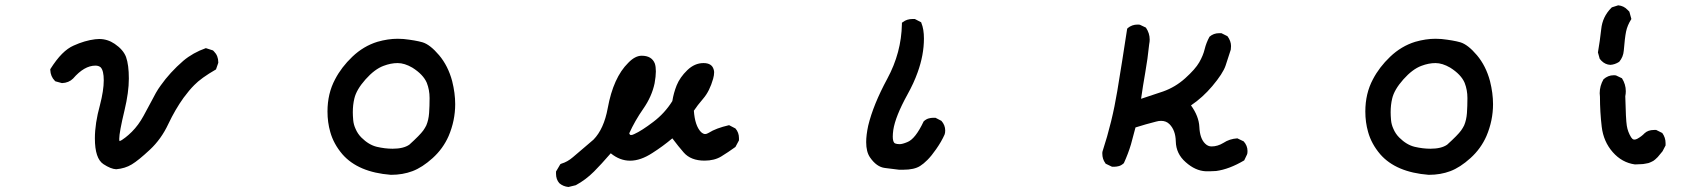

<svg xmlns="http://www.w3.org/2000/svg" viewBox="-20 -623 6540 740"><path d="M345.7 -89.8Q345.7 -147.5 365.2 -217.8Q379.9 -274.4 379.9 -313.5Q379.9 -350.6 368.2 -363.3Q360.4 -370.1 347.7 -370.1Q304.7 -370.1 261.7 -320.3Q245.1 -303.7 218.8 -302.7L193.4 -309.6L191.4 -311.5Q174.8 -328.1 173.8 -353.5V-356.4Q197.3 -393.6 219.2 -415.5Q241.2 -437.5 263.7 -447.3Q306.6 -466.8 346.7 -471.7Q354.5 -472.7 362.3 -472.7Q394.5 -472.7 421.9 -454.1Q455.1 -431.6 465.8 -403.3Q476.6 -373 476.6 -320.3Q476.6 -267.6 460 -198.2Q439.5 -113.3 439.5 -86.9Q439.5 -82 440.4 -79.1Q448.2 -81.1 462.9 -92.8Q474.6 -101.6 488.3 -115.2Q513.7 -140.6 533.2 -176.3Q552.7 -211.9 564.5 -234.4Q576.2 -256.8 580.6 -264.6Q585 -272.5 589.8 -279.8Q594.7 -287.1 599.6 -293.9Q634.8 -343.8 686.5 -388.7Q723.6 -419.9 773.4 -437.5L800.8 -428.7Q803.7 -425.8 804.7 -424.8Q821.3 -408.2 821.3 -382.8V-380.9L812.5 -355.5Q754.9 -322.3 728.5 -294.9Q709 -275.4 687.5 -246.1Q655.3 -201.2 628.9 -145.5Q601.6 -86.9 557.6 -45.9Q513.7 -4.9 487.8 10.7Q461.9 26.4 427.7 29.3Q407.2 28.3 378.9 9.8Q345.7 -11.7 345.7 -89.8Z M1242.2 -193.4Q1242.2 -262.7 1271.5 -317.4Q1295.9 -364.3 1337.9 -404.3Q1380.9 -445.3 1434.6 -461.9Q1475.6 -473.6 1512.7 -473.6Q1524.4 -473.6 1535.2 -472.7Q1581.1 -467.8 1608.4 -460Q1637.7 -451.2 1672.4 -410.2Q1707 -369.1 1722.7 -310.5Q1734.4 -263.7 1734.4 -221.7Q1734.4 -158.2 1709 -98.6Q1687.5 -49.8 1647.5 -13.7Q1607.4 22.5 1569.8 36.6Q1532.2 50.8 1487.3 50.8Q1487.3 50.8 1486.3 50.8Q1360.4 41 1299.8 -28.3Q1265.6 -68.4 1252.9 -114.3Q1242.2 -151.4 1242.2 -193.4ZM1623 -139.6Q1631.8 -160.2 1633.8 -187Q1635.7 -213.9 1635.7 -245.1Q1635.7 -276.4 1625 -303.7Q1611.3 -335.9 1569.3 -362.3Q1539.1 -379.9 1512.7 -379.9Q1486.3 -379.9 1458 -369.1Q1423.8 -356.4 1388.7 -316.9Q1353.5 -277.3 1345.7 -243.2Q1339.8 -218.8 1339.8 -190.4Q1339.8 -177.7 1341.3 -160.2Q1342.8 -142.6 1350.6 -126Q1358.4 -107.4 1373 -92.8Q1401.4 -64.5 1432.6 -57.1Q1463.9 -49.8 1493.2 -49.8Q1535.2 -49.8 1557.6 -65.4Q1598.6 -102.5 1611.3 -120.1Q1618.2 -129.9 1623 -139.6Z M2405.3 -109.4Q2407.2 -102.5 2412.1 -102.5Q2417 -102.5 2424.8 -106.4Q2453.1 -119.1 2498 -153.3Q2542 -186.5 2571.3 -233.4Q2576.2 -264.6 2587.9 -293.9Q2600.6 -325.2 2628.9 -352.5Q2657.2 -379.9 2691.4 -379.9Q2723.6 -379.9 2730.5 -355.5Q2732.4 -349.6 2732.4 -344.7Q2732.4 -333 2728.5 -319.3Q2714.8 -271.5 2690.9 -243.7Q2667 -215.8 2654.3 -196.3Q2658.2 -138.7 2681.6 -114.3Q2690.4 -106.4 2697.3 -106.4Q2704.1 -106.4 2711.9 -111.3Q2739.3 -128.9 2790 -140.6L2814.5 -127.9Q2828.1 -112.3 2828.1 -90.8Q2828.1 -87.9 2828.1 -82L2814.5 -56.6Q2786.1 -36.1 2759.8 -20Q2733.4 -3.9 2695.3 -3.9Q2642.6 -3.9 2615.2 -35.2Q2594.7 -58.6 2571.3 -89.8Q2534.2 -58.6 2494.1 -33.2Q2404.3 25.4 2334 -32.2Q2295.9 11.7 2269.5 38.1Q2237.3 70.3 2199.2 90.8L2170.9 97.7Q2150.4 95.7 2135.7 83Q2123 68.4 2123 46.9Q2123 43.9 2123 38.1L2139.6 9.8L2143.6 7.8Q2167 1 2188 -17.1Q2209 -35.2 2234.4 -56.6Q2263.7 -81.1 2267.6 -85Q2307.6 -126 2322.3 -206.1Q2343.8 -324.2 2401.4 -380.9Q2427.7 -408.2 2453.1 -408.2Q2492.2 -408.2 2503.9 -377.9Q2507.8 -366.2 2507.8 -347.7Q2507.8 -329.1 2502.9 -301.8Q2492.2 -251 2459.5 -204.1Q2426.8 -157.2 2405.3 -109.4Z M3318.4 -75.2Q3318.4 -102.5 3326.2 -138.7Q3345.7 -219.7 3399.9 -319.8Q3454.1 -419.9 3456.1 -530.3V-535.2L3460 -538.1Q3475.6 -549.8 3497.1 -549.8Q3500 -549.8 3505.9 -549.8L3530.3 -537.1L3531.2 -534.2Q3541 -510.7 3541 -474.6Q3541 -411.1 3516.6 -343.8Q3502 -302.7 3477.5 -258.8Q3430.7 -173.8 3422.9 -122.1Q3420.9 -107.4 3420.9 -96.7Q3420.9 -79.1 3426.8 -72.3L3429.7 -70.3Q3436.5 -67.4 3447.3 -67.4Q3458 -67.4 3476.6 -75.2Q3507.8 -86.9 3540 -155.3Q3549.8 -164.1 3559.1 -166.5Q3568.4 -168.9 3574.2 -168.9Q3580.1 -168.9 3585.9 -168.9L3608.4 -157.2Q3623 -140.6 3623 -120.1Q3623 -110.4 3620.6 -104.5Q3618.2 -98.6 3614.3 -91.3Q3610.4 -84 3606.4 -76.7Q3602.5 -69.3 3597.7 -62.5Q3592.8 -55.7 3587.9 -47.9Q3570.3 -22.5 3554.7 -6.8Q3539.1 8.8 3526.4 16.6Q3503.9 31.2 3460.9 31.2Q3450.2 31.2 3445.3 31.2Q3418 27.3 3390.6 24.4Q3358.4 20.5 3333 -16.6Q3318.4 -38.1 3318.4 -75.2Z M4455.1 -157.2Q4445.3 -157.2 4435.5 -154.3Q4396.5 -144.5 4356.4 -131.8L4338.9 -66.4Q4328.1 -30.3 4311.5 5.9Q4301.8 14.6 4292.5 17.1Q4283.2 19.5 4277.3 19.5Q4271.5 19.5 4265.6 19.5L4241.2 7.8L4240.2 5.9Q4228.5 -9.8 4228.5 -31.2Q4228.5 -38.1 4229.5 -40Q4266.6 -153.3 4286.1 -271.5Q4305.7 -389.6 4324.2 -511.7L4326.2 -514.6Q4342.8 -528.3 4364.3 -528.3Q4372.1 -528.3 4374 -527.3L4396.5 -516.6Q4411.1 -495.1 4411.1 -470.7Q4411.1 -461.9 4409.2 -453.1Q4403.3 -395.5 4394 -343.3Q4384.8 -291 4377.9 -242.2L4462.9 -270.5Q4509.8 -287.1 4547.9 -321.3Q4586.9 -356.4 4602.1 -382.8Q4617.2 -409.2 4623 -433.6Q4628.9 -458 4641.6 -481.4Q4657.2 -495.1 4678.7 -495.1Q4681.6 -495.1 4687.5 -495.1L4710.9 -483.4Q4724.6 -464.8 4724.6 -445.3Q4724.6 -437.5 4723.6 -431.6Q4713.9 -400.4 4703.6 -370.1Q4693.4 -339.8 4652.3 -291Q4615.2 -247.1 4570.3 -216.8Q4600.6 -174.8 4602.5 -133.8Q4604.5 -88.9 4625 -69.3Q4635.7 -58.6 4649.4 -58.6Q4672.9 -58.6 4695.3 -72.3Q4718.8 -87.9 4749 -89.8L4773.4 -78.1Q4788.1 -61.5 4788.1 -41Q4788.1 -30.3 4786.1 -27.3L4775.4 -4.9Q4717.8 29.3 4667 36.1Q4653.3 37.1 4643.6 37.1Q4633.8 37.1 4627 37.1Q4586.9 35.2 4549.8 2Q4512.7 -30.3 4511.7 -78.1Q4510.7 -121.1 4487.3 -144.5Q4474.6 -157.2 4455.1 -157.2Z M5242.2 -193.4Q5242.2 -262.7 5271.5 -317.4Q5295.9 -364.3 5337.9 -404.3Q5380.9 -445.3 5434.6 -461.9Q5475.6 -473.6 5512.7 -473.6Q5524.4 -473.6 5535.2 -472.7Q5581.1 -467.8 5608.4 -460Q5637.7 -451.2 5672.4 -410.2Q5707 -369.1 5722.7 -310.5Q5734.4 -263.7 5734.4 -221.7Q5734.4 -158.2 5709 -98.6Q5687.5 -49.8 5647.5 -13.7Q5607.4 22.5 5569.8 36.6Q5532.2 50.8 5487.3 50.8Q5487.3 50.8 5486.3 50.8Q5360.4 41 5299.8 -28.3Q5265.6 -68.4 5252.9 -114.3Q5242.2 -151.4 5242.2 -193.4ZM5623 -139.6Q5631.8 -160.2 5633.8 -187Q5635.7 -213.9 5635.7 -245.1Q5635.7 -276.4 5625 -303.7Q5611.3 -335.9 5569.3 -362.3Q5539.1 -379.9 5512.7 -379.9Q5486.3 -379.9 5458 -369.1Q5423.8 -356.4 5388.7 -316.9Q5353.5 -277.3 5345.7 -243.2Q5339.8 -218.8 5339.8 -190.4Q5339.8 -177.7 5341.3 -160.2Q5342.8 -142.6 5350.6 -126Q5358.4 -107.4 5373 -92.8Q5401.4 -64.5 5432.6 -57.1Q5463.9 -49.8 5493.2 -49.8Q5535.2 -49.8 5557.6 -65.4Q5598.6 -102.5 5611.3 -120.1Q5618.2 -129.9 5623 -139.6Z M6145.5 -263.7Q6145.5 -292 6160.2 -317.4Q6177.7 -333 6199.2 -333Q6207 -333 6209 -332L6231.4 -321.3Q6246.1 -297.9 6246.1 -271.5Q6246.1 -261.7 6244.1 -252Q6246.1 -162.1 6250 -138.2Q6253.9 -114.3 6266.6 -93.8Q6268.6 -90.8 6271.5 -87.9Q6274.4 -85 6279.3 -85Q6284.2 -85 6290 -87.9Q6307.6 -97.7 6318.4 -109.4Q6332 -122.1 6354.5 -122.1Q6357.4 -122.1 6363.3 -122.1L6386.7 -110.4Q6399.4 -92.8 6399.4 -71.3Q6399.4 -68.4 6399.4 -62.5L6387.7 -40L6369.1 -17.6Q6357.4 -5.9 6352.1 -2.9Q6346.7 0 6343.3 1.5Q6339.8 2.9 6336.4 4.4Q6333 5.9 6329.1 6.3Q6325.2 6.8 6321.3 7.8Q6317.4 8.8 6312.5 9.3Q6307.6 9.8 6302.7 9.8Q6293.9 10.7 6282.2 10.7H6281.2Q6231.4 3.9 6195.8 -36.6Q6160.2 -77.1 6153.3 -134.3Q6146.5 -191.4 6146.5 -250Q6145.5 -257.8 6145.5 -263.7ZM6220.7 -384.8Q6204.1 -374 6186.5 -373Q6167 -374 6152.3 -388.7L6145.5 -396.5L6138.7 -420.9Q6146.5 -465.8 6151.4 -510.7Q6156.2 -558.6 6190.4 -592.8L6192.4 -594.7L6216.8 -602.5Q6238.3 -600.6 6252.9 -585L6259.8 -578.1L6267.6 -549.8Q6252 -525.4 6247.1 -501Q6242.2 -476.6 6238.3 -427.7Q6236.3 -403.3 6220.7 -384.8Z"/></svg>

Font: JasonHandwriting2
Style: SemiBold
Weight: 600
Version: Version 1.04.7